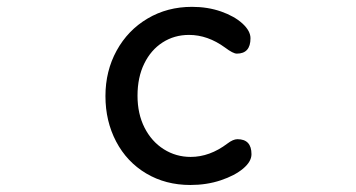

<svg xmlns="http://www.w3.org/2000/svg" viewBox="-20 -519 1040 561"><path d="M711.9 -407.2Q711.9 -362.3 671.9 -362.3Q661.1 -362.3 637.7 -379.9Q586.9 -417 532.2 -417Q489.3 -417 455.1 -395Q420.9 -373 401.4 -333Q381.8 -293 381.8 -239.3Q381.8 -186.5 402.3 -146Q422.9 -105.5 458.5 -83Q494.1 -60.5 537.1 -60.5Q592.8 -60.5 644.5 -99.6Q661.1 -112.3 673.8 -112.3Q714.8 -112.3 714.8 -68.4Q714.8 -46.9 690.4 -26.4Q666 -5.9 625 7.8Q584 21.5 536.1 21.5Q463.9 21.5 407.2 -12.2Q350.6 -45.9 319.3 -105.5Q288.1 -165 288.1 -238.3Q288.1 -311.5 320.8 -371.1Q353.5 -430.7 411.1 -464.8Q468.8 -499 541 -499Q586.9 -499 626 -485.4Q665 -471.7 688.5 -450.2Q711.9 -428.7 711.9 -407.2Z"/></svg>

Font: KTXP_ComRound
Style: Medium
Weight: 500
Version: Version 1.01;May 16, 2022;FontCreator 13.0.0.2683 64-bit